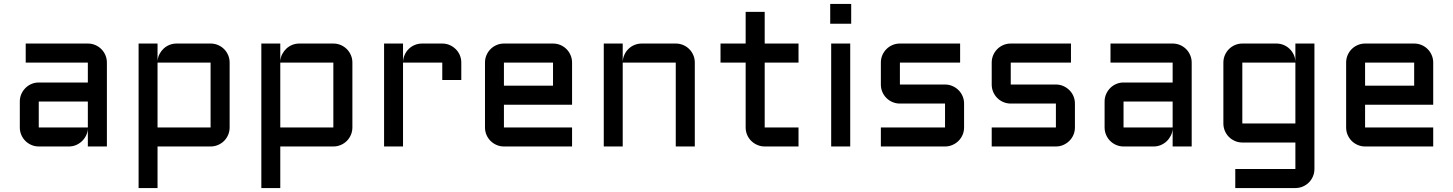

<svg xmlns="http://www.w3.org/2000/svg" viewBox="-20 -740 7341 970"><path d="M80.1 -227.1Q80.1 -247.1 87.6 -264.4Q95.2 -281.7 108.2 -294.9Q121.1 -308.1 138.7 -315.7Q156.2 -323.2 175.8 -323.2H423.8V-423.8H109.9V-520H423.8Q443.8 -520 461.4 -512.5Q479 -504.9 491.9 -491.9Q504.9 -479 512.5 -461.4Q520 -443.8 520 -423.8V0H423.8V-87.9Q422.4 -69.8 414.1 -53.7Q405.8 -37.6 392.8 -25.6Q379.9 -13.7 363.3 -6.8Q346.7 0 328.1 0H175.8Q156.2 0 138.7 -7.6Q121.1 -15.1 108.2 -28.1Q95.2 -41 87.6 -58.6Q80.1 -76.2 80.1 -96.2ZM175.8 -96.2H423.8V-227.1H175.8Z M1140.1 -96.2Q1140.1 -76.2 1132.6 -58.6Q1125 -41 1112.1 -28.1Q1099.1 -15.1 1081.5 -7.6Q1064 0 1043.9 0H775.9V210H680.2V-520H775.9V-432.1Q777.3 -450.7 785.6 -466.6Q793.9 -482.4 806.6 -494.4Q819.3 -506.3 836.2 -513.2Q853 -520 872.1 -520H1043.9Q1064 -520 1081.5 -512.5Q1099.1 -504.9 1112.1 -491.9Q1125 -479 1132.6 -461.4Q1140.1 -443.8 1140.1 -423.8ZM1043.9 -96.2V-423.8H775.9V-96.2Z M1760.3 -96.2Q1760.3 -76.2 1752.7 -58.6Q1745.1 -41 1732.2 -28.1Q1719.2 -15.1 1701.7 -7.6Q1684.1 0 1664.1 0H1396V210H1300.3V-520H1396V-432.1Q1397.5 -450.7 1405.8 -466.6Q1414.1 -482.4 1426.8 -494.4Q1439.5 -506.3 1456.3 -513.2Q1473.1 -520 1492.2 -520H1664.1Q1684.1 -520 1701.7 -512.5Q1719.2 -504.9 1732.2 -491.9Q1745.1 -479 1752.7 -461.4Q1760.3 -443.8 1760.3 -423.8ZM1664.1 -96.2V-423.8H1396V-96.2Z M2016.1 -423.8V0H1920.4V-520H2016.1V-428.2Q2017.1 -447.3 2024.9 -464.1Q2032.7 -481 2045.7 -493.4Q2058.6 -505.9 2075.7 -512.9Q2092.8 -520 2112.3 -520H2214.4Q2234.4 -520 2251.7 -512.5Q2269 -504.9 2282.2 -491.9Q2295.4 -479 2303 -461.4Q2310.5 -443.8 2310.5 -423.8V-335.9H2214.4V-423.8Z M2870.1 -210.9H2525.9V-96.2H2870.1V0H2525.9Q2506.3 0 2488.8 -7.6Q2471.2 -15.1 2458.3 -28.1Q2445.3 -41 2437.7 -58.6Q2430.2 -76.2 2430.2 -96.2V-423.8Q2430.2 -443.8 2437.7 -461.4Q2445.3 -479 2458.3 -491.9Q2471.2 -504.9 2488.8 -512.5Q2506.3 -520 2525.9 -520H2773.9Q2793.9 -520 2811.5 -512.5Q2829.1 -504.9 2842 -491.9Q2855 -479 2862.5 -461.4Q2870.1 -443.8 2870.1 -423.8ZM2525.9 -423.8V-307.1H2773.9V-423.8Z M3490.2 0H3394V-423.8H3126V0H3030.3V-520H3126V-428.2Q3127 -447.3 3134.8 -464.1Q3142.6 -481 3155.5 -493.4Q3168.5 -505.9 3185.5 -512.9Q3202.6 -520 3222.2 -520H3394Q3414.1 -520 3431.6 -512.5Q3449.2 -504.9 3462.2 -491.9Q3475.1 -479 3482.7 -461.4Q3490.2 -443.8 3490.2 -423.8Z M3620.1 -520H3747.1V-680.2H3843.3V-520H4014.2V-423.8H3843.3V-96.2H4014.2V0H3843.3Q3823.7 0 3806.2 -7.6Q3788.6 -15.1 3775.4 -28.1Q3762.2 -41 3754.6 -58.6Q3747.1 -76.2 3747.1 -96.2V-423.8H3620.1Z M4275.4 -520V0H4179.2V-520ZM4174.3 -720.2H4280.3V-620.1H4174.3Z M4754.4 -96.2V-216.8H4526.4Q4506.3 -216.8 4488.8 -224.4Q4471.2 -231.9 4458.3 -244.9Q4445.3 -257.8 4437.7 -275.4Q4430.2 -293 4430.2 -313V-423.8Q4430.2 -443.8 4437.7 -461.4Q4445.3 -479 4458.3 -491.9Q4471.2 -504.9 4488.8 -512.5Q4506.3 -520 4526.4 -520H4830.6V-423.8H4526.4V-313H4754.4Q4774.4 -313 4791.7 -305.4Q4809.1 -297.9 4822.3 -284.9Q4835.4 -272 4843 -254.4Q4850.6 -236.8 4850.6 -216.8V-96.2Q4850.6 -76.2 4843 -58.6Q4835.4 -41 4822.3 -28.1Q4809.1 -15.1 4791.7 -7.6Q4774.4 0 4754.4 0H4430.2V-96.2Z M5314.5 -96.2V-216.8H5086.4Q5066.4 -216.8 5048.8 -224.4Q5031.2 -231.9 5018.3 -244.9Q5005.4 -257.8 4997.8 -275.4Q4990.2 -293 4990.2 -313V-423.8Q4990.2 -443.8 4997.8 -461.4Q5005.4 -479 5018.3 -491.9Q5031.2 -504.9 5048.8 -512.5Q5066.4 -520 5086.4 -520H5390.6V-423.8H5086.4V-313H5314.5Q5334.5 -313 5351.8 -305.4Q5369.1 -297.9 5382.3 -284.9Q5395.5 -272 5403.1 -254.4Q5410.6 -236.8 5410.6 -216.8V-96.2Q5410.6 -76.2 5403.1 -58.6Q5395.5 -41 5382.3 -28.1Q5369.1 -15.1 5351.8 -7.6Q5334.5 0 5314.5 0H4990.2V-96.2Z M5560.5 -227.1Q5560.5 -247.1 5568.1 -264.4Q5575.7 -281.7 5588.6 -294.9Q5601.6 -308.1 5619.1 -315.7Q5636.7 -323.2 5656.2 -323.2H5904.3V-423.8H5590.3V-520H5904.3Q5924.3 -520 5941.9 -512.5Q5959.5 -504.9 5972.4 -491.9Q5985.4 -479 5992.9 -461.4Q6000.5 -443.8 6000.5 -423.8V0H5904.3V-87.9Q5902.8 -69.8 5894.5 -53.7Q5886.2 -37.6 5873.3 -25.6Q5860.4 -13.7 5843.8 -6.8Q5827.1 0 5808.6 0H5656.2Q5636.7 0 5619.1 -7.6Q5601.6 -15.1 5588.6 -28.1Q5575.7 -41 5568.1 -58.6Q5560.5 -76.2 5560.5 -96.2ZM5656.2 -96.2H5904.3V-227.1H5656.2Z M6160.6 -423.8Q6160.6 -443.8 6168.2 -461.4Q6175.8 -479 6188.7 -491.9Q6201.7 -504.9 6219.2 -512.5Q6236.8 -520 6256.3 -520H6428.7Q6447.8 -520 6464.8 -512.9Q6481.9 -505.9 6494.9 -493.4Q6507.8 -481 6515.9 -464.1Q6523.9 -447.3 6524.4 -428.2V-520H6620.6V113.8Q6620.6 133.8 6613 151.4Q6605.5 168.9 6592.5 181.9Q6579.6 194.8 6562 202.4Q6544.4 210 6524.4 210H6220.7V113.8H6524.4V-20H6256.3Q6236.8 -20 6219.2 -27.6Q6201.7 -35.2 6188.7 -48.1Q6175.8 -61 6168.2 -78.6Q6160.6 -96.2 6160.6 -116.2ZM6524.4 -116.2V-423.8H6256.3V-116.2Z M7220.7 -210.9H6876.5V-96.2H7220.7V0H6876.5Q6856.9 0 6839.4 -7.6Q6821.8 -15.1 6808.8 -28.1Q6795.9 -41 6788.3 -58.6Q6780.8 -76.2 6780.8 -96.2V-423.8Q6780.8 -443.8 6788.3 -461.4Q6795.9 -479 6808.8 -491.9Q6821.8 -504.9 6839.4 -512.5Q6856.9 -520 6876.5 -520H7124.5Q7144.5 -520 7162.1 -512.5Q7179.7 -504.9 7192.6 -491.9Q7205.6 -479 7213.1 -461.4Q7220.7 -443.8 7220.7 -423.8ZM6876.5 -423.8V-307.1H7124.5V-423.8Z"/></svg>

Font: Aldrich
Style: Regular
Weight: 400
Designer: Matthew Desmond
Foundry: Matthew Desmond
Version: Version 1.002 2011